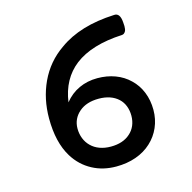

<svg xmlns="http://www.w3.org/2000/svg" viewBox="-92 -682 784 785"><g transform="rotate(-15 300.0 -289.5)"><path d="M266.1 -441.9Q198.7 -389.6 185.1 -293.5Q210.9 -325.7 246.3 -342Q281.7 -358.4 324.2 -358.4Q364.7 -358.4 399.4 -345.5Q434.1 -332.5 459 -308.1Q484.9 -283.7 498.8 -249.3Q512.7 -214.8 512.7 -174.3Q512.7 -134.8 497.8 -100.6Q482.9 -66.4 455.6 -41.5Q428.2 -16.1 390.1 -2.7Q352.1 10.7 306.6 10.7Q250.5 10.7 206.1 -13.2Q159.2 -38.1 130.4 -85Q91.3 -148.9 91.3 -250Q91.3 -333 123.5 -402.3Q157.2 -474.6 222.7 -519.5Q311.5 -584 457.5 -590.3Q470.2 -591.3 477.1 -582Q484.4 -572.3 485.8 -551.3Q486.8 -540.5 486.8 -535.6Q486.8 -521.5 483.4 -514.6Q477.5 -503.4 467.8 -502.9Q337.4 -496.6 266.1 -441.9ZM223.1 -104Q237.8 -89.4 259 -81.5Q280.3 -73.7 306.2 -73.7Q357.9 -73.7 388.2 -101.1Q403.3 -114.3 411.4 -133.1Q419.4 -151.9 419.4 -174.3Q419.4 -196.8 412.1 -215.6Q404.8 -234.4 390.6 -247.6Q359.9 -275.9 307.6 -275.9Q255.9 -275.9 225.1 -249.5Q209.5 -236.3 201.2 -218.8Q192.9 -201.2 192.9 -180.2Q192.9 -157.7 200.7 -137.9Q208.5 -118.2 223.1 -104Z"/></g></svg>

Font: Courier Prime Medium
Style: Regular
Weight: 500
Designer: Alan Dague-Greene
Foundry: Quote-Unquote Apps
Version: Version 1.202